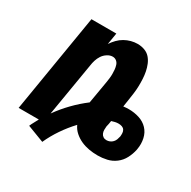

<svg xmlns="http://www.w3.org/2000/svg" viewBox="-139 -665 879 882"><g transform="rotate(30 300.0 -223.5)"><path d="M193 81 104 47Q109 35 115.5 23.5Q122 12 128 0H21L107 -520H239L229 -459Q239 -474 252 -487.5Q265 -501 281 -510Q297 -519 314 -523.5Q331 -528 348 -528Q368 -528 385.5 -521.5Q403 -515 414.5 -502Q426 -489 433 -472Q440 -455 443.5 -437Q447 -419 448 -400Q449 -381 448.5 -362Q448 -343 445.5 -323.5Q443 -304 440 -285L434 -246Q441 -247 448.5 -247.5Q456 -248 463 -248Q492 -248 518.5 -239.5Q545 -231 563 -212Q581 -193 587 -165.5Q593 -138 588 -110Q588 -108 587.5 -107Q587 -106 587 -104Q582 -80 570 -57Q558 -34 537.5 -18.5Q517 -3 492.5 2.5Q468 8 444 8Q420 8 397.5 4Q375 0 355 -9Q335 -18 318.5 -32.5Q302 -47 293 -67Q262 -34 236.5 3.5Q211 41 193 81ZM161 -51Q188 -89 221 -123Q254 -157 291 -185L311 -302Q313 -314 314.5 -326Q316 -338 316 -349.5Q316 -361 315 -372.5Q314 -384 310.5 -395Q307 -406 298.5 -413Q290 -420 278 -420Q264 -420 250 -411Q236 -402 227.5 -389Q219 -376 214.5 -361.5Q210 -347 208 -332ZM444 -73Q453 -73 461.5 -76.5Q470 -80 476.5 -87Q483 -94 486 -102.5Q489 -111 491 -120Q492 -129 491.5 -138Q491 -147 486.5 -154Q482 -161 473.5 -164Q465 -167 455 -167Q446 -167 437 -165Q428 -163 419 -160V-159Q418 -151 416.5 -143.5Q415 -136 413 -128Q412 -119 412 -109.5Q412 -100 415.5 -91.5Q419 -83 426.5 -78Q434 -73 444 -73Z"/></g></svg>

Font: Iosevka SS04 Hv Ex Obl
Style: Regular
Weight: 900
Width: 7
Italic angle: -9°
Monospace: yes
Designer: Belleve Invis
Foundry: Belleve Invis
Version: Version 19.0.0; ttfautohint (v1.8.4)